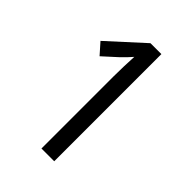

<svg xmlns="http://www.w3.org/2000/svg" viewBox="-206 -790 883 883"><g transform="rotate(45 236.0 -348.5)"><path d="M312 0V-697H241L71 -542L118 -489L184 -549C207 -571 221 -586 233 -600C231 -557 229 -517 229 -469V0Z"/></g></svg>

Font: Noto Sans Kannada Condensed
Style: Regular
Weight: 400
Width: 3
Designer: Jelle Bosma - Monotype Design Team
Foundry: Monotype Imaging Inc.
Version: Version 2.005